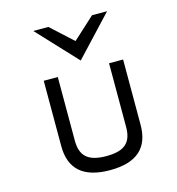

<svg xmlns="http://www.w3.org/2000/svg" viewBox="-126 -978 1009 1096"><g transform="rotate(-15 379.0 -429.5)"><path d="M389 -637 607 -870H518L389 -752L260 -870H171ZM541 -204C541 -113 499 -72 390 -72C281 -72 238 -114 238 -204V-580H155V-194C155 -60 230 11 390 11C550 11 624 -60 624 -194V-580H541Z"/></g></svg>

Font: Charger Monospace
Style: Regular
Weight: 400
Designer: Jasper
Foundry: Cannot Into Space Fonts
Version: Version 0.980